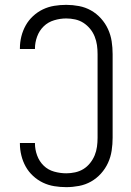

<svg xmlns="http://www.w3.org/2000/svg" viewBox="-20 -763 540 791"><path d="M253 8Q279 8 305.5 3Q332 -2 355 -15Q378 -28 396 -48Q414 -68 425 -92Q436 -116 440 -142.5Q444 -169 444 -195V-540Q444 -567 440 -593Q436 -619 425 -643Q414 -667 396 -687Q378 -707 355 -720Q332 -733 305.5 -738Q279 -743 253 -743Q228 -743 203.5 -739Q179 -735 157 -724.5Q135 -714 116.5 -697Q98 -680 86 -658.5Q74 -637 68 -613Q62 -589 62 -564Q62 -563 62 -562.5Q62 -562 62 -561H124Q124 -562 124 -562.5Q124 -563 124 -563Q124 -588 133 -612.5Q142 -637 160 -654.5Q178 -672 203 -679.5Q228 -687 253 -687Q271 -687 289.5 -683Q308 -679 323.5 -669Q339 -659 351 -644.5Q363 -630 370 -612.5Q377 -595 379.5 -577Q382 -559 382 -540V-195Q382 -177 379.5 -158.5Q377 -140 370 -123Q363 -106 351 -91Q339 -76 323.5 -66.5Q308 -57 289.5 -53Q271 -49 253 -49Q228 -49 203 -56Q178 -63 160 -80.5Q142 -98 133 -122.5Q124 -147 124 -172Q124 -173 124 -173.5Q124 -174 124 -174H62Q62 -173 62 -172.5Q62 -172 62 -171Q62 -147 68 -122.5Q74 -98 86 -76.5Q98 -55 116.5 -38Q135 -21 157 -10.5Q179 0 203.5 4Q228 8 253 8Z"/></svg>

Font: Iosevka SS09 Light
Style: Regular
Weight: 300
Monospace: yes
Designer: Belleve Invis
Foundry: Belleve Invis
Version: Version 5.2.1; ttfautohint (v1.8.3)